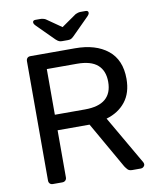

<svg xmlns="http://www.w3.org/2000/svg" viewBox="-95 -961 846 1035"><g transform="rotate(-10 327.5 -444.0)"><path d="M110 0Q99 0 93 -6.5Q87 -13 87 -23V-676Q87 -687 93 -693.5Q99 -700 110 -700H354Q467 -700 533 -647Q599 -594 599 -490Q599 -413 560.5 -364.5Q522 -316 456 -297L610 -31Q613 -25 613 -20Q613 -12 606.5 -6Q600 0 592 0H544Q527 0 519 -9Q511 -18 505 -27L360 -281H185V-23Q185 -13 178.5 -6.5Q172 0 161 0ZM185 -366H350Q425 -366 462 -397.5Q499 -429 499 -491Q499 -552 462.5 -584Q426 -616 350 -616H185ZM292 -750Q284 -750 277 -752.5Q270 -755 259 -765L167 -857Q156 -868 156 -876Q156 -888 171 -888H198Q205 -888 213 -886Q221 -884 226 -881L308 -824L390 -881Q396 -884 403.5 -886Q411 -888 418 -888H445Q460 -888 460 -876Q460 -868 449 -857L357 -765Q347 -755 340 -752.5Q333 -750 324 -750Z"/></g></svg>

Font: Rubik Light
Style: Regular
Weight: 400
Version: Version 2.101